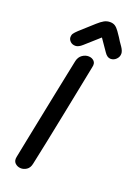

<svg xmlns="http://www.w3.org/2000/svg" viewBox="-173 -999 748 1065"><g transform="rotate(20 201.0 -467.0)"><path d="M151 -49Q176 -164 219 -379Q261 -593 276 -664Q282 -688 269.5 -700.5Q257 -713 237.5 -713.5Q218 -714 200 -701.5Q182 -689 176 -664Q170 -635 158.5 -579Q147 -523 132.5 -452Q118 -381 103 -306.5Q88 -232 74.5 -165.5Q61 -99 52 -53Q47 -29 60 -16Q73 -3 92 -1.5Q111 0 128.5 -11.5Q146 -23 151 -49ZM355 -742Q374 -742 388 -756Q402 -770 402 -789Q402 -805 387 -827L371 -850Q362 -866 338 -900Q326 -917 314 -925Q302 -933 284 -933Q265 -933 249 -924Q233 -915 213 -897L133 -825Q117 -810 111 -801Q105 -792 105 -780Q105 -766 116.5 -754.5Q128 -743 147 -743Q165 -743 187 -763L270 -837L319 -766Q335 -742 355 -742Z"/></g></svg>

Font: Balsamiq Sans
Style: Italic
Weight: 400
Italic angle: -12°
Designer: Michael Angeles
Foundry: Balsamiq SRL
Version: Version 1.020; ttfautohint (v1.8.4.7-5d5b);gftools[0.9.26]